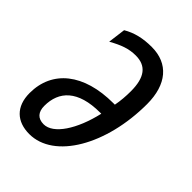

<svg xmlns="http://www.w3.org/2000/svg" viewBox="-169 -628 720 720"><g transform="rotate(45 191.0 -268.0)"><path d="M115 10C246 10 348 -165 348 -382C348 -486 297 -546 209 -546C162 -546 125 -537 91 -517L82 -447C123 -470 153 -481 189 -481C244 -481 271 -447 271 -373C271 -347 269 -321 264 -295H256C100 -295 7 -220 7 -100C7 -28 49 10 115 10ZM127 -54C96 -54 80 -72 80 -105C80 -182 128 -235 246 -235H252C228 -130 178 -54 127 -54Z"/></g></svg>

Font: Noto Sans ExtraCondensed
Style: Italic
Weight: 400
Width: 2
Italic angle: -12°
Designer: Monotype Design Team
Foundry: Monotype Imaging Inc.
Version: Version 2.013